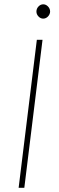

<svg xmlns="http://www.w3.org/2000/svg" viewBox="-20 -892 278 912"><path d="M95.5 0H68.5L155 -703H182ZM218 -837Q218 -830.5 215.2 -824.5Q212.5 -818.5 208 -813.8Q203.5 -809 197.5 -806.2Q191.5 -803.5 185.5 -803.5Q172.5 -803.5 162.8 -813.8Q153 -824 153 -837Q153 -851 162.8 -861.2Q172.5 -871.5 185.5 -871.5Q198 -871.5 208 -861.2Q218 -851 218 -837Z"/></svg>

Font: Lato ExtraLight
Style: Italic
Weight: 275
Italic angle: -7°
Designer: Lukasz Dziedzic with Adam Twardoch and Botio Nikoltchev
Foundry: tyPoland Lukasz Dziedzic
Version: Version 2.015; 2015-08-06; http://www.latofonts.com/